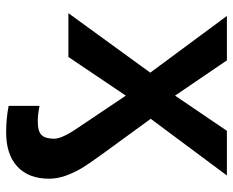

<svg xmlns="http://www.w3.org/2000/svg" viewBox="-88 -480 776 640"><g transform="rotate(90 300.0 -160.0)"><path d="M298.8 -191.4 169.9 0H23.9L222.2 -272.9L33.2 -528.3H181.2L298.8 -355.5L416 -528.3H564.9L376 -274.4L488.8 -119.6Q527.8 -66.4 542.2 -41.5Q556.6 -16.6 566.2 10.5Q575.7 37.6 575.7 64Q575.7 132.8 535.2 170.2Q494.6 207.5 421.9 207.5Q374.5 207.5 333 199.2V96.2Q361.3 102.1 384.3 102.1Q418 102.1 430.2 89.4Q442.4 76.7 442.4 47.4Q442.4 21 405.3 -32.7Z"/></g></svg>

Font: Cousine
Style: Bold
Weight: 700
Monospace: yes
Designer: Steve Matteson
Foundry: Ascender Corporation
Version: Version 1.20